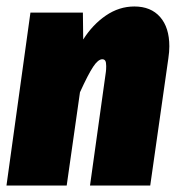

<svg xmlns="http://www.w3.org/2000/svg" viewBox="-23 -573 551 593"><path d="M500 -430Q500 -413 497 -393L441 0H255L304 -351Q305 -358 305 -369Q305 -381 302 -385.5Q299 -390 293 -390Q280 -390 264.5 -366.5Q249 -343 224 -288L183 0H-3L71 -534H233L234 -451Q263 -497 304 -525Q345 -553 392 -553Q443 -553 471.5 -520.5Q500 -488 500 -430Z"/></svg>

Font: Fira Sans Condensed Black
Style: Italic
Weight: 900
Width: 3
Italic angle: -8°
Designer: Carrois Corporate & Edenspiekermann AG
Foundry: Carrois Corporate GbR & Edenspiekermann AG
Version: Version 4.203